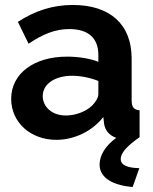

<svg xmlns="http://www.w3.org/2000/svg" viewBox="-20 -553 614 773"><path d="M541 0H542V-109C519 -111 510 -121 510 -150V-317C510 -456 422 -533 273 -533C193 -533 121 -510 52 -465L95 -377C152 -415 201 -436 259 -436C337 -436 376 -398 376 -332V-304C342 -318 294 -325 250 -325C117 -325 25 -257 25 -155C25 -61 102 10 207 10C277 10 350 -23 396 -82L399 -55C403 -29 419 -8 448 2C403 35 381 73 381 110C381 150 413 191 514 200L541 124C493 123 466 112 466 87C466 63 491 35 541 0ZM376 -174C376 -161 366 -143 351 -128C326 -104 285 -88 245 -88C186 -88 152 -126 152 -166C152 -215 201 -248 271 -248C304 -248 344 -240 376 -227Z"/></svg>

Font: FIGSv2-sans-serif
Style: Bold
Weight: 700
Designer: Matt McInerney, Pablo Impallari, Rodrigo Fuenzalida,Mirko Velimirovic
Foundry: Matt McInerney, Pablo Impallari, Rodrigo Fuenzalida
Version: Version 4.021;hotconv 1.0.109;makeotfexe 2.5.65596